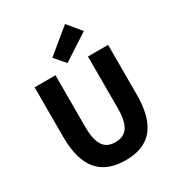

<svg xmlns="http://www.w3.org/2000/svg" viewBox="-209 -1027 1084 1172"><g transform="rotate(-30 332.5 -441.0)"><path d="M257 -754 321 -680 505 -799 427 -894ZM73 -302C73 -83 165 12 334 12C502 12 591 -83 591 -302V-652H449V-287C449 -159 407 -115 334 -115C261 -115 220 -159 220 -287V-652H73Z"/></g></svg>

Font: Cambridge Sans Bold
Style: Regular
Weight: 700
Version: Version 2.020;PS 002.020;hotconv 1.0.88;makeotf.lib2.5.64775